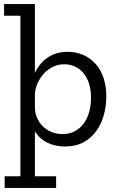

<svg xmlns="http://www.w3.org/2000/svg" viewBox="-34 -708 578 941"><path d="M-11 156H66V-631H-14V-688H137V-351Q147 -372 161.5 -390.5Q176 -409 195.5 -423Q215 -437 240 -445.5Q265 -454 297 -454Q339 -454 373.5 -439Q408 -424 433.5 -396Q459 -368 473 -327.5Q487 -287 487 -235Q487 -190 475.5 -146.5Q464 -103 439.5 -68Q415 -33 376.5 -11.5Q338 10 284 10Q236 10 197.5 -9Q159 -28 137 -65V156H241V213H-11ZM272 -51Q308 -51 334 -65.5Q360 -80 377.5 -104.5Q395 -129 403.5 -161Q412 -193 412 -229Q412 -269 402 -299.5Q392 -330 374 -351Q356 -372 332 -382.5Q308 -393 281 -393Q249 -393 223 -379.5Q197 -366 178.5 -344.5Q160 -323 149 -297Q138 -271 137 -246V-183Q137 -155 147.5 -131Q158 -107 176 -89Q194 -71 218.5 -61Q243 -51 272 -51Z"/></svg>

Font: Zilla Slab Regular
Style: Regular
Weight: 400
Designer: Typotheque.com
Foundry: Typotheque type foundry
Version: Version 1.0; 2017